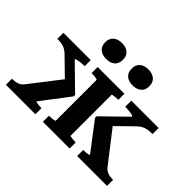

<svg xmlns="http://www.w3.org/2000/svg" viewBox="-152 -1056 1336 1336"><g transform="rotate(45 516.0 -388.5)"><path d="M471 -699Q471 -660 447.5 -640Q424 -620 384 -620Q345 -620 321 -640Q297 -660 297 -699Q297 -737 321 -757Q345 -777 384 -777Q424 -777 447.5 -757Q471 -737 471 -699ZM731 -699Q731 -660 707 -640Q683 -620 643 -620Q604 -620 580.5 -640Q557 -660 557 -699Q557 -737 580.5 -757Q604 -777 643 -777Q683 -777 707 -757Q731 -737 731 -699ZM1013 0H719V-60H724Q735 -60 747 -61Q759 -62 767.5 -64.5Q776 -67 776 -70L619 -276V-291L795 -463Q795 -469 783.5 -472Q772 -475 755.5 -477Q739 -479 724 -479H713V-539H982V-479H971Q950 -479 931.5 -475Q913 -471 897.5 -462.5Q882 -454 866 -439L698 -275L726 -349L922 -96Q934 -81 947 -73.5Q960 -66 975 -63Q990 -60 1007 -60H1013ZM18 0V-60H24Q42 -60 56.5 -63Q71 -66 84.5 -73.5Q98 -81 109 -96L305 -349L324 -275L156 -439Q141 -454 126 -462.5Q111 -471 94 -475Q77 -479 55 -479H45V-539H314V-479H304Q289 -479 272 -477Q255 -475 243.5 -472Q232 -469 232 -463L408 -291V-276L251 -70Q251 -67 259.5 -64.5Q268 -62 280 -61Q292 -60 303 -60H308V0ZM382 -479V-539H645V-479H641Q630 -479 617.5 -478Q605 -477 596 -475Q587 -473 587 -470V-69Q587 -66 596 -64Q605 -62 617.5 -61Q630 -60 641 -60H645V0H382V-60H386Q397 -60 409.5 -61Q422 -62 431 -64Q440 -66 440 -69V-470Q440 -473 431 -475Q422 -477 409.5 -478Q397 -479 386 -479Z"/></g></svg>

Font: Roboto Serif SemiBold
Style: Regular
Weight: 600
Designer: Greg Gazdowicz
Foundry: Commercial Type
Version: Version 1.008